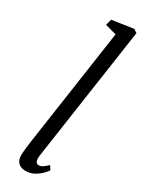

<svg xmlns="http://www.w3.org/2000/svg" viewBox="-217 -851 683 895"><g transform="rotate(30 124.0 -403.5)"><path d="M128 -86Q125 -62.5 130.2 -53Q135.5 -43.5 145 -43.5Q156.5 -43.5 165.5 -49.2Q174.5 -55 192 -71L205.5 -50Q198 -39 183.5 -24.8Q169 -10.5 149.2 -0.2Q129.5 10 105 10Q89.5 10 77.5 4.2Q65.5 -1.5 58.8 -13.5Q52 -25.5 52 -44.5Q52 -51 53 -63.8Q54 -76.5 55.8 -91.5Q57.5 -106.5 59.5 -119L151.5 -751L91 -767.5L99.5 -800L214.5 -817L233 -805Z"/></g></svg>

Font: Merriweather 24pt SemiCondensed Light
Style: Italic
Weight: 300
Width: 4
Italic angle: -7.8°
Designer: Eben Sorkin
Foundry: Eben Sorkin
Version: Version 2.101